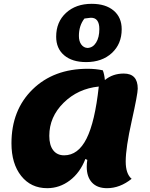

<svg xmlns="http://www.w3.org/2000/svg" viewBox="-20 -960 786 1005"><path d="M431 -635Q358 -635 316 -670.5Q274 -706 274 -768Q274 -845 325.5 -892.5Q377 -940 460 -940Q533 -940 575 -904.5Q617 -869 617 -807Q617 -730 565.5 -682.5Q514 -635 431 -635ZM438 -709Q466 -710 483 -737Q500 -764 500 -808Q500 -838 488.5 -853Q477 -868 454 -867Q448 -867 422 -863Q393 -826 393 -772Q393 -744 405.5 -727Q418 -710 438 -709ZM227 25Q142 25 91 -39Q40 -103 40 -210Q40 -384 150.5 -492Q261 -600 439 -600Q481 -600 518 -592Q526 -573 529 -541Q570 -575 628 -575Q701 -575 701 -496Q701 -468 669.5 -327Q638 -186 638 -115Q638 -50 669 -24Q608 25 540 25Q489 25 461.5 -4.5Q434 -34 434 -87Q434 -104 437 -123L427 -128Q399 -56 345.5 -15.5Q292 25 227 25ZM238 -249Q238 -200 258.5 -173.5Q279 -147 316 -147Q389 -147 433 -234.5Q477 -322 497 -507Q388 -496 313 -422Q238 -348 238 -249Z"/></svg>

Font: Lemonada
Style: Bold
Weight: 700
Designer: Mohamed Gaber (Arabic), Eduardo Tunni (Latin)
Foundry: Kief Type Foundry
Version: Version 4.004